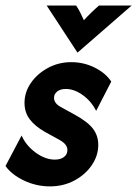

<svg xmlns="http://www.w3.org/2000/svg" viewBox="-28 -653 491 687"><path d="M150.7 13.9Q102.1 13.9 58 -6.9Q13.9 -27.8 -8.3 -59L49.3 -168.1Q65.3 -131.9 99.7 -106.9Q134 -81.9 168.1 -81.9Q188.9 -81.9 201 -91.3Q213.2 -100.7 213.2 -116Q213.2 -136.8 185.4 -152.1L132.6 -181.2Q97.2 -201.4 78.5 -226Q59.7 -250.7 59.7 -284.7Q59.7 -322.9 82.3 -355.9Q104.9 -388.9 143.1 -409.7Q181.2 -430.6 227.1 -430.6Q272.2 -430.6 311.5 -410.8Q350.7 -391 370.1 -361.1L316 -256.2Q298.6 -291 268.1 -312.8Q237.5 -334.7 207.6 -334.7Q188.2 -334.7 176.7 -325.7Q165.3 -316.7 165.3 -302.8Q165.3 -283.3 189.6 -270.1L237.5 -243.8Q284.7 -218.1 304.2 -193.1Q323.6 -168.1 323.6 -134.7Q323.6 -95.8 300.3 -61.8Q277.1 -27.8 237.8 -6.9Q198.6 13.9 150.7 13.9ZM249.3 -464.6 138.9 -633.3H244.4Q252.8 -620.8 259 -608.3Q265.3 -595.8 272.2 -580.6Q286.1 -595.8 299 -608.3Q311.8 -620.8 326.4 -633.3H443.1Z"/></svg>

Font: Afacad
Style: Bold Italic
Weight: 700
Italic angle: -14°
Designer: Kristian Moeller
Foundry: Dicotype
Version: Version 1.000; ttfautohint (v1.8.4.7-5d5b)